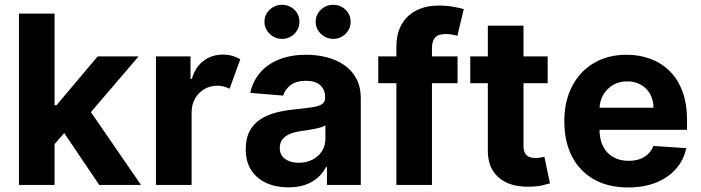

<svg xmlns="http://www.w3.org/2000/svg" viewBox="-20 -785 2975 815"><path d="M197.4 -157 197.8 -338.4H219.8L394.5 -545.5H568.2L333.5 -271.3H297.6ZM60.4 0V-727.3H211.6V0ZM401.3 0 240.8 -237.6 341.6 -344.5 578.5 0Z M642 0V-545.5H788.7V-450.3H794.4Q809.3 -501.1 844.5 -527.2Q879.6 -553.3 925.4 -553.3Q947.4 -553.3 966.3 -547.9Q985.1 -542.6 1000 -533.4L954.5 -408.4Q943.9 -413.7 931.3 -417.4Q918.7 -421.2 903.1 -421.2Q872.5 -421.2 847.7 -406.8Q822.8 -392.4 808.2 -367.2Q793.7 -342 793.3 -308.6V0Z M1204.2 10.3Q1152 10.3 1111.2 -8Q1070.3 -26.3 1046.7 -62.3Q1023.1 -98.4 1023.1 -152.3Q1023.1 -197.8 1039.8 -228.7Q1056.5 -259.6 1085.2 -278.4Q1114 -297.2 1150.7 -306.8Q1187.5 -316.4 1228 -320.3Q1275.6 -325.3 1304.7 -329.7Q1333.8 -334.2 1346.9 -343Q1360.1 -351.9 1360.1 -369.3V-371.4Q1360.1 -405.2 1339 -423.7Q1317.8 -442.1 1279.1 -442.1Q1238.3 -442.1 1214.1 -424.2Q1190 -406.2 1182.2 -379.3L1042.3 -390.6Q1052.9 -440.3 1084.2 -476.7Q1115.4 -513.1 1165 -532.8Q1214.5 -552.6 1279.8 -552.6Q1325.3 -552.6 1367 -541.9Q1408.7 -531.2 1441.2 -508.9Q1473.7 -486.5 1492.5 -451.5Q1511.4 -416.5 1511.4 -367.9V0H1367.9V-75.6H1363.6Q1350.5 -50.1 1328.5 -30.7Q1306.5 -11.4 1275.6 -0.5Q1244.7 10.3 1204.2 10.3ZM1247.5 -94.1Q1280.9 -94.1 1306.5 -107.4Q1332 -120.7 1346.6 -143.5Q1361.2 -166.2 1361.2 -195V-252.8Q1354 -248.2 1341.8 -244.5Q1329.5 -240.8 1314.3 -237.7Q1299 -234.7 1283.7 -232.4Q1268.5 -230.1 1256 -228.3Q1229.4 -224.4 1209.5 -215.9Q1189.6 -207.4 1178.6 -193Q1167.6 -178.6 1167.6 -157.3Q1167.6 -126.4 1190.2 -110.3Q1212.7 -94.1 1247.5 -94.1ZM1177.2 -620Q1146.7 -620 1124.6 -641.5Q1102.6 -663 1102.6 -692.5Q1102.6 -722.7 1124.6 -743.6Q1146.7 -764.6 1177.2 -764.6Q1208.1 -764.6 1229.6 -743.6Q1251.1 -722.7 1251.1 -692.5Q1251.1 -663 1229.6 -641.5Q1208.1 -620 1177.2 -620ZM1394.5 -620Q1364 -620 1342 -641.5Q1320 -663 1320 -692.5Q1320 -722.7 1342 -743.6Q1364 -764.6 1394.5 -764.6Q1425.4 -764.6 1446.9 -743.6Q1468.4 -722.7 1468.4 -692.5Q1468.4 -663 1446.9 -641.5Q1425.4 -620 1394.5 -620Z M1922.2 -545.5V-431.8H1585.6V-545.5ZM1662.6 0V-584.9Q1662.6 -644.2 1685.9 -683.2Q1709.2 -722.3 1749.6 -741.8Q1790.1 -761.4 1841.6 -761.4Q1876.4 -761.4 1905.4 -756Q1934.3 -750.7 1948.5 -746.4L1921.5 -632.8Q1912.6 -635.7 1899.7 -638.1Q1886.7 -640.6 1873.2 -640.6Q1839.8 -640.6 1826.7 -625.2Q1813.6 -609.7 1813.6 -582V0Z M2304.7 -545.5V-431.8H1976.2V-545.5ZM2050.8 -676.1H2202.1V-167.6Q2202.1 -146.7 2208.5 -135.1Q2214.8 -123.6 2226.4 -119Q2237.9 -114.3 2253.2 -114.3Q2263.8 -114.3 2274.5 -116.3Q2285.2 -118.3 2290.8 -119.3L2314.6 -6.7Q2303.3 -3.2 2282.7 1.6Q2262.1 6.4 2232.6 7.5Q2177.9 9.6 2136.9 -7.1Q2095.9 -23.8 2073.2 -58.9Q2050.4 -94.1 2050.8 -147.7Z M2646 10.7Q2561.8 10.7 2501.2 -23.6Q2440.7 -57.9 2408 -120.9Q2375.4 -183.9 2375.4 -270.2Q2375.4 -354.4 2408 -418Q2440.7 -481.5 2500.2 -517Q2559.7 -552.6 2639.9 -552.6Q2693.9 -552.6 2740.6 -535.3Q2787.3 -518.1 2822.3 -483.7Q2857.2 -449.2 2876.8 -397.2Q2896.3 -345.2 2896.3 -275.6V-234H2435.7V-327.8H2753.9Q2753.9 -360.4 2739.7 -385.7Q2725.5 -410.9 2700.5 -425.2Q2675.4 -439.6 2642.4 -439.6Q2608 -439.6 2581.5 -423.8Q2555 -408 2540.1 -381.6Q2525.2 -355.1 2524.9 -322.8V-233.7Q2524.9 -193.2 2540 -163.7Q2555 -134.2 2582.7 -118.3Q2610.4 -102.3 2648.4 -102.3Q2673.7 -102.3 2694.6 -109.4Q2715.6 -116.5 2730.5 -130.7Q2745.4 -144.9 2753.2 -165.5L2893.1 -156.2Q2882.5 -105.8 2849.6 -68.4Q2816.8 -30.9 2765.1 -10.1Q2713.4 10.7 2646 10.7Z"/></svg>

Font: InterMG
Style: Bold
Weight: 700
Designer: Rasmus Andersson
Foundry: rsms
Version: Version 3.019;December 26, 2023;FontCreator 15.0.0.2955 64-b